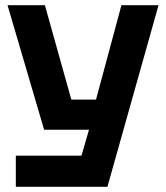

<svg xmlns="http://www.w3.org/2000/svg" viewBox="-20 -720 640 740"><path d="M41 0V-120H294L323 -220H150L9 -700H153L255 -336H350L448 -700H591L394 0Z"/></svg>

Font: Tektur SemiBold
Style: Regular
Weight: 600
Designer: Adam Jagosz
Foundry: Adam Jagosz
Version: Version 1.005;gftools[0.9.30]